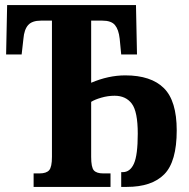

<svg xmlns="http://www.w3.org/2000/svg" viewBox="-20 -734 743 754"><path d="M112 -53H135Q162 -53 173 -65.5Q184 -78 184 -118V-653H141Q106 -653 90.5 -635.5Q75 -618 72 -582L65 -520H4L8 -714H514L518 -520H456L450 -582Q446 -618 431.5 -635.5Q417 -653 382 -653H338V-409Q406 -438 472 -438Q573 -438 623.5 -388Q674 -338 674 -222Q674 -99 625 -49.5Q576 0 478 0H456V-58H462Q491 -58 506 -91.5Q521 -125 521 -209Q521 -296 497.5 -327Q474 -358 430 -358Q404 -358 378 -350.5Q352 -343 338 -334V-118Q338 -77 348.5 -65Q359 -53 385 -53H414V0H112Z"/></svg>

Font: Noto Serif CondExtraBold
Style: Regular
Weight: 800
Width: 3
Designer: Monotype Design Team
Foundry: Monotype Imaging Inc.
Version: Version 1.001